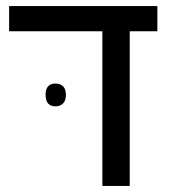

<svg xmlns="http://www.w3.org/2000/svg" viewBox="-20 -612 563 632"><path d="M317 0V-509H10V-592H498V-509H407V0ZM130 -300Q130 -337 163 -337Q178 -337 187.5 -328Q197 -319 197 -300Q197 -281 187.5 -271.5Q178 -262 163 -262Q130 -262 130 -300Z"/></svg>

Font: Go Noto Kurrent-Regular
Style: Regular
Weight: 400
Designer: Monotype Design Team
Foundry: Monotype Imaging Inc.
Version: Version 2.012; ttfautohint (v1.8.4.7-5d5b)